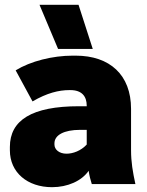

<svg xmlns="http://www.w3.org/2000/svg" viewBox="-20 -764 612 797"><path d="M221 -561H365L306 -744H144ZM196 13C261 13 319 -13 348 -55C351 -34 356 -16 361 0H542C531 -51 524 -91 524 -141V-312C524 -453 436 -533 294 -533H282C198 -533 107 -510 45 -472L115 -343C175 -378 224 -390 268 -390H272C320 -390 340 -364 340 -325V-323H308C112 -323 21 -265 21 -154V-140C21 -48 94 13 196 13ZM256 -126C226 -126 206 -143 206 -164V-169C206 -203 245 -225 313 -225H340V-164C316 -138 283 -126 256 -126Z"/></svg>

Font: Fixel Text Black
Style: Regular
Weight: 900
Width: 4
Designer: AlfaBravo + MacPaw
Foundry: Kyrylo Tkachov, Marchela Mozhyna, Serhii Makarenko, Maria Weinstein, Zakhar Kryvoshyya
Version: Version 1.211